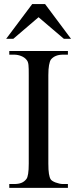

<svg xmlns="http://www.w3.org/2000/svg" viewBox="-20 -909 373 929"><path d="M24.9 0V-18.6H48.8Q69.3 -18.6 83.5 -24.2Q97.7 -29.8 107.4 -42.5Q119.1 -56.2 119.1 -117.7V-545.4Q119.1 -562.5 118.9 -574.5Q118.7 -586.4 117.7 -595Q116.7 -603.5 114.5 -609.4Q112.3 -615.2 108.4 -619.6Q99.1 -631.3 82.5 -637.9Q65.9 -644.5 48.8 -644.5H24.9V-662.1H308.6V-644.5H284.7Q245.6 -644.5 226.1 -620.6Q220.7 -612.3 217.3 -593.8Q213.9 -575.2 213.9 -545.4V-117.7Q213.9 -85.4 216.8 -67.9Q219.7 -50.3 225.1 -41.5Q227.5 -37.6 233.9 -33.4Q240.2 -29.3 248.8 -26.1Q257.3 -22.9 266.6 -20.8Q275.9 -18.6 284.7 -18.6H308.6V0ZM289.1 -721.2 166.5 -825.7 44.4 -721.2H9.8L135.7 -889.2H198.2L323.7 -721.2Z"/></svg>

Font: Doulos SIL Viet
Style: Regular
Weight: 400
Designer: Walt Agee, Victor Gaultney, Peter Martin, Debbi Hosken, Becca Hirsbrunner
Foundry: SIL International
Version: Version 5.000